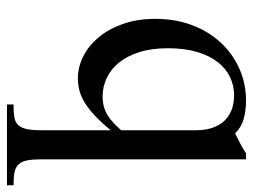

<svg xmlns="http://www.w3.org/2000/svg" viewBox="-106 -394 715 542"><g transform="rotate(90 251.0 -122.5)"><path d="M274.4 214.8V196.3Q295.9 196.3 309.8 194.1Q323.7 191.9 332 183.6Q340.3 175.3 343.8 159.4Q347.2 143.6 347.2 115.7V-78.1Q325.7 -51.8 306.9 -34.2Q288.1 -16.6 270.8 -5.6Q253.4 5.4 236.1 10Q218.8 14.6 200.2 14.6Q169.4 14.6 139.6 0Q109.9 -14.6 85.9 -42.7Q62 -70.8 47.4 -111.6Q32.7 -152.3 32.7 -204.1Q32.7 -260.3 50.3 -307.1Q67.9 -354 99.1 -387.9Q130.4 -421.9 172.6 -440.9Q214.8 -460 263.7 -460Q291.5 -460 315.2 -453.4Q338.9 -446.8 356 -429.2Q370.6 -436.5 385 -443.8Q399.4 -451.2 412.1 -460H429.2V115.7Q429.2 141.1 432.1 157Q435.1 172.9 443.1 181.6Q451.2 190.4 465.6 193.4Q480 196.3 502.4 196.3V214.8ZM347.2 -318.8Q347.2 -342.8 341.1 -362.5Q335 -382.3 322.8 -396.5Q310.5 -410.6 291.7 -418.5Q272.9 -426.3 248 -426.3Q221.2 -426.3 197 -414.8Q172.9 -403.3 154.8 -380.1Q136.7 -356.9 126.2 -322Q115.7 -287.1 115.7 -239.7Q115.7 -193.4 126.7 -158.7Q137.7 -124 156.5 -101.1Q175.3 -78.1 200 -66.7Q224.6 -55.2 251.5 -55.2Q267.1 -55.2 279.8 -58.6Q292.5 -62 303.7 -68.6Q314.9 -75.2 325.4 -85Q335.9 -94.7 347.2 -107.4Z"/></g></svg>

Font: Campania
Style: Regular
Weight: 400
Version: Version 2.009